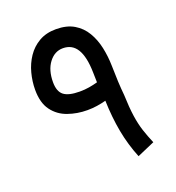

<svg xmlns="http://www.w3.org/2000/svg" viewBox="-121 -748 781 850"><g transform="rotate(-20 269.0 -323.0)"><path d="M333.6 -277.2Q335.9 -198.3 348.7 -129.8Q361.5 -61.2 387.9 3.8L470.3 -32Q455.8 -65.9 445.1 -98.4Q434.4 -131 428.4 -172.1Q422.4 -213.3 420.5 -272.5Q417.4 -302.9 415.7 -338.2Q414 -373.5 413.4 -413.7Q412.5 -457.8 403.5 -499.8Q394.5 -541.7 374.3 -575.6Q354.2 -609.5 320.3 -629.6Q286.3 -649.7 235.8 -649.7Q189.5 -649.7 155.7 -630.1Q122 -610.5 100.3 -578.3Q78.6 -546.1 68.3 -506.9Q58 -467.7 58 -428.6Q58 -366.9 84.7 -331.1Q111.3 -295.3 154.3 -280.2Q197.2 -265 245.4 -265Q268.9 -265 290.7 -268.3Q312.6 -271.6 333.6 -277.2ZM326.7 -366.5Q306.6 -360.9 286.1 -357.5Q265.7 -354 241.3 -354Q189.6 -354 166.7 -371.7Q143.9 -389.4 143.9 -433.3Q143.9 -490.1 170.3 -525Q196.8 -560 236 -560Q279.8 -560 301.9 -523.5Q324 -487 325.5 -414.4Z"/></g></svg>

Font: Estedad-VF-FD Black
Style: Regular
Weight: 900
Designer: Amin Abedi
Version: Version 4.000